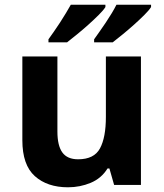

<svg xmlns="http://www.w3.org/2000/svg" viewBox="-20 -786 697 816"><path d="M75 -190V-546H224V-227Q224 -167 245 -138Q266 -109 312 -109Q380 -109 405 -155.5Q430 -202 430 -289V-546H579V0H465L445 -70H437Q411 -28 365.5 -9Q320 10 269 10Q181 10 128 -37.5Q75 -85 75 -190ZM281 -766H428V-756Q420 -743 400 -723Q380 -703 356 -681.5Q332 -660 307.5 -640Q283 -620 265 -606H186V-619Q196 -633 209 -651.5Q222 -670 235 -690Q248 -710 260 -730Q272 -750 281 -766ZM475 -766H622V-756Q614 -743 594 -723Q574 -703 550 -681.5Q526 -660 501.5 -640Q477 -620 459 -606H380V-619Q390 -633 403 -651.5Q416 -670 429.5 -690Q443 -710 455 -730Q467 -750 475 -766Z"/></svg>

Font: BC Sans
Style: Bold
Weight: 700
Designer: Monotype Design Team
Province of B.C.
Foundry: Monotype Imaging Inc.
Version: Version 2.000;GOOG;noto-source:20170915:90ef993387c0